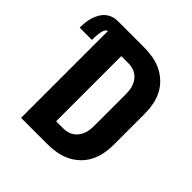

<svg xmlns="http://www.w3.org/2000/svg" viewBox="-237 -883 1031 1031"><g transform="rotate(45 278.5 -367.5)"><path d="M77 0V-659Q71 -659 66.5 -653.5Q62 -648 59.5 -642Q57 -636 55.5 -629.5Q54 -623 53 -616.5Q52 -610 51.5 -603.5Q51 -597 50.5 -590.5Q50 -584 50 -577.5Q50 -571 50 -565H-43Q-43 -585 -41 -604.5Q-39 -624 -33.5 -642.5Q-28 -661 -18.5 -678.5Q-9 -696 5.5 -709Q20 -722 38.5 -728.5Q57 -735 77 -735H275Q309 -735 342.5 -729.5Q376 -724 406.5 -709.5Q437 -695 462 -671.5Q487 -648 502.5 -618Q518 -588 524.5 -554.5Q531 -521 531 -487V-248Q531 -214 524.5 -180.5Q518 -147 502.5 -117Q487 -87 462 -63.5Q437 -40 406.5 -25.5Q376 -11 342.5 -5.5Q309 0 275 0ZM223 -120H275Q291 -120 306.5 -123.5Q322 -127 335.5 -135.5Q349 -144 359 -157Q369 -170 375 -185Q381 -200 383 -216Q385 -232 385 -248V-487Q385 -503 383 -519Q381 -535 375 -550Q369 -565 359 -578Q349 -591 335.5 -599.5Q322 -608 306.5 -611.5Q291 -615 275 -615H223Z"/></g></svg>

Font: Iosevka Aile Heavy
Style: Regular
Weight: 900
Designer: Belleve Invis
Foundry: Belleve Invis
Version: Version 31.1.0; ttfautohint (v1.8.4)